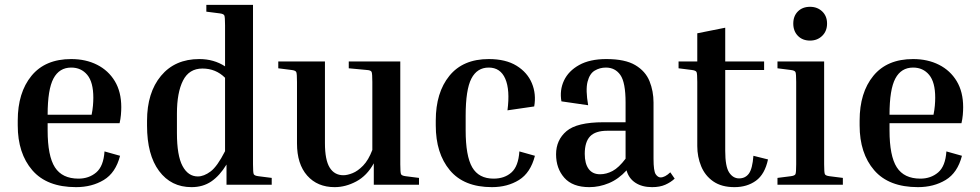

<svg xmlns="http://www.w3.org/2000/svg" viewBox="-20 -760 4033 790"><path d="M474 -119Q456 -49 407 -19.5Q358 10 293 10Q173 10 113 -59.5Q53 -129 53 -244V-264Q53 -379 109.5 -448Q166 -517 273 -517Q333 -517 379.5 -493.5Q426 -470 452.5 -426Q479 -382 479 -319Q479 -304 477.5 -287Q476 -270 472 -253H176V-224Q176 -118 206 -71.5Q236 -25 303 -25Q346 -25 376 -50.5Q406 -76 410 -137ZM273 -482Q224 -482 200 -437Q176 -392 176 -288H357Q361 -308 362.5 -325.5Q364 -343 364 -358Q364 -422 339 -452Q314 -482 273 -482Z M1098 -28V0H912V-83Q884 -37 849.5 -13.5Q815 10 768 10Q684 10 634.5 -56.5Q585 -123 585 -243V-263Q585 -379 642.5 -448Q700 -517 800 -517Q860 -517 906 -487V-656Q906 -690 903 -696.5Q900 -703 884 -705L829 -712V-740H1021V-84Q1021 -50 1024 -43.5Q1027 -37 1043 -35ZM708 -213Q708 -120 731 -77Q754 -34 794 -34Q819 -34 846.5 -54.5Q874 -75 906 -138V-440Q868 -478 813 -478Q758 -478 733 -428.5Q708 -379 708 -293Z M1704 -28V0H1518V-88Q1490 -37 1446 -13.5Q1402 10 1357 10Q1286 10 1244 -37.5Q1202 -85 1202 -170V-423Q1202 -457 1199 -463.5Q1196 -470 1180 -472L1125 -479V-507H1317V-171Q1317 -102 1336.5 -70.5Q1356 -39 1393 -39Q1409 -39 1430.5 -47.5Q1452 -56 1474 -78.5Q1496 -101 1512 -143V-423Q1512 -457 1509 -464Q1506 -471 1490 -472L1415 -479V-507H1627V-84Q1627 -50 1630 -43.5Q1633 -37 1649 -35Z M1991 -482Q1943 -482 1919.5 -436.5Q1896 -391 1896 -284V-224Q1896 -118 1923 -71.5Q1950 -25 2011 -25Q2056 -25 2084.5 -50.5Q2113 -76 2117 -137L2181 -119Q2163 -49 2115.5 -19.5Q2068 10 2004 10Q1889 10 1831 -59.5Q1773 -129 1773 -244V-264Q1773 -379 1829 -448Q1885 -517 1991 -517Q2061 -517 2105.5 -489.5Q2150 -462 2168.5 -417.5Q2187 -373 2178 -322L2068 -306Q2079 -390 2059 -436Q2039 -482 1991 -482Z M2756 -25Q2740 -10 2717.5 0Q2695 10 2663 10Q2622 10 2594.5 -8Q2567 -26 2558 -59Q2525 -23 2485.5 -6.5Q2446 10 2405 10Q2336 10 2302 -28.5Q2268 -67 2268 -125Q2268 -184 2311 -220.5Q2354 -257 2463 -257H2554V-338Q2554 -421 2532.5 -451.5Q2511 -482 2473 -482Q2448 -482 2427 -469.5Q2406 -457 2397.5 -423.5Q2389 -390 2400 -327L2290 -343Q2282 -389 2300.5 -428.5Q2319 -468 2363 -492.5Q2407 -517 2475 -517Q2552 -517 2594 -492Q2636 -467 2652.5 -426Q2669 -385 2669 -338V-107Q2669 -56 2678 -43Q2687 -30 2698 -30Q2716 -30 2738 -51ZM2449 -43Q2475 -43 2500.5 -56.5Q2526 -70 2554 -107V-222H2479Q2430 -222 2408 -199Q2386 -176 2386 -127Q2386 -87 2402 -65Q2418 -43 2449 -43Z M3140 -104Q3127 -43 3090.5 -16.5Q3054 10 3002 10Q2949 10 2915 -13.5Q2881 -37 2865 -76Q2849 -115 2849 -159V-423Q2849 -457 2846 -463.5Q2843 -470 2827 -472L2772 -479V-507H2849V-623L2964 -646V-507H3124V-472H2964V-139Q2964 -75 2980 -50.5Q2996 -26 3021 -26Q3047 -26 3061.5 -46Q3076 -66 3080 -119Z M3313 -593Q3282 -593 3263 -612.5Q3244 -632 3244 -663Q3244 -694 3263 -713Q3282 -732 3313 -732Q3343 -732 3363 -713Q3383 -694 3383 -663Q3383 -632 3363 -612.5Q3343 -593 3313 -593ZM3179 -479V-507H3371V-84Q3371 -50 3374 -43.5Q3377 -37 3393 -35L3448 -28V0H3179V-28L3234 -35Q3250 -37 3253 -43.5Q3256 -50 3256 -84V-423Q3256 -457 3253 -463.5Q3250 -470 3234 -472Z M3938 -119Q3920 -49 3871 -19.5Q3822 10 3757 10Q3637 10 3577 -59.5Q3517 -129 3517 -244V-264Q3517 -379 3573.5 -448Q3630 -517 3737 -517Q3797 -517 3843.5 -493.5Q3890 -470 3916.5 -426Q3943 -382 3943 -319Q3943 -304 3941.5 -287Q3940 -270 3936 -253H3640V-224Q3640 -118 3670 -71.5Q3700 -25 3767 -25Q3810 -25 3840 -50.5Q3870 -76 3874 -137ZM3737 -482Q3688 -482 3664 -437Q3640 -392 3640 -288H3821Q3825 -308 3826.5 -325.5Q3828 -343 3828 -358Q3828 -422 3803 -452Q3778 -482 3737 -482Z"/></svg>

Font: Inria Serif
Style: Bold
Weight: 700
Designer: Black Foundry Team
Foundry: Black Foundry
Version: Version 1.000; ttfautohint (v1.8.3)